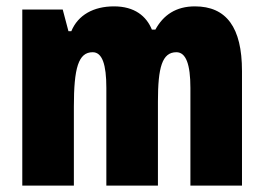

<svg xmlns="http://www.w3.org/2000/svg" viewBox="-20 -583 829 603"><path d="M592 -563C533 -563 493 -536 468 -490H457C440 -532 403 -563 338 -563C274 -563 225 -536 204 -485H195L177 -553H50V0H212V-248C212 -369 226 -419 271 -419C301 -419 314 -381 314 -307V0H476V-264C476 -371 489 -419 534 -419C564 -419 578 -381 578 -307V0H740V-360C740 -497 691 -563 592 -563Z"/></svg>

Font: Noto Sans Georgian ExtraCondensed Black
Style: Regular
Weight: 900
Width: 2
Designer: Monotype Design Team, Akaki Razmadze
Foundry: Google LLC
Version: Version 2.005